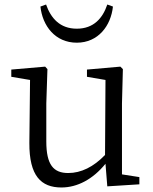

<svg xmlns="http://www.w3.org/2000/svg" viewBox="-20 -816 679 850"><path d="M455 -796C435 -736 395 -689 320 -689C245 -689 205 -736 184 -796L159 -787C168 -702 224 -627 320 -627C415 -627 471 -702 480 -787ZM520 -44V-358L524 -510L513 -521L365 -508V-476L447 -462L445 -130C394 -77 339 -50 282 -50C217 -50 185 -86 185 -190V-358L190 -510L180 -521L30 -508V-476L113 -462L110 -184C109 -37 162 14 252 14C322 14 391 -22 447 -91L455 9L597 0V-32Z"/></svg>

Font: Noto Serif CJK JP
Style: Regular
Weight: 400
Designer: Ryoko NISHIZUKA 西塚涼子 (kana & ideographs); Frank Grießhammer (Latin, Greek & Cyrillic); Wenlong ZHANG 张文龙 (bopomofo); San
Foundry: Adobe Systems Incorporated
Version: Version 1.000;PS 1;hotconv 16.6.53;makeotf.lib2.5.65590